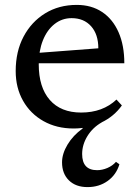

<svg xmlns="http://www.w3.org/2000/svg" viewBox="-20 -512 571 783"><path d="M280 12Q211 12 157.5 -18Q104 -48 74 -101Q44 -154 44 -222Q44 -302 76 -362.5Q108 -423 164 -457.5Q220 -492 293 -492Q353 -492 396.5 -463Q440 -434 463.5 -380.5Q487 -327 487 -254H104V-294L381 -315Q381 -372 351.5 -405Q322 -438 272 -438Q233 -438 202.5 -414Q172 -390 155 -347.5Q138 -305 138 -250Q138 -156 183 -104.5Q228 -53 311 -53Q399 -53 455 -106L477 -82Q445 -37 393.5 -12.5Q342 12 280 12ZM337 251Q289 251 261 223.5Q233 196 233 150Q233 115 255.5 77.5Q278 40 317 12V-31H395V-13Q358 8 336.5 43Q315 78 315 116Q315 182 376 182Q397 182 418 173Q439 164 453 148L467 158Q454 201 419 226Q384 251 337 251Z"/></svg>

Font: Platypi Light
Style: Regular
Weight: 300
Designer: David Sargent
Foundry: Bolt Cutter Type
Version: Version 1.200